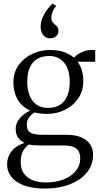

<svg xmlns="http://www.w3.org/2000/svg" viewBox="-20 -822 570 1089"><path d="M231.5 247.5Q187.5 247.5 149 239Q110.5 230.5 81.8 213.2Q53 196 36.8 170.2Q20.5 144.5 20.5 110.5Q20.5 79.5 33.5 54.8Q46.5 30 69.2 13.2Q92 -3.5 120 -11.5Q97.5 -21.5 83.2 -40.5Q69 -59.5 69 -90.5Q69 -115 81 -135Q93 -155 111.8 -170.2Q130.5 -185.5 150.5 -194Q98.5 -221.5 77.2 -262.5Q56 -303.5 56 -353.5Q56 -411.5 86 -453Q116 -494.5 163.5 -516.5Q211 -538.5 262.5 -538.5Q315 -538.5 348.2 -524.8Q381.5 -511 400 -494.5Q411.5 -510.5 440.8 -524.5Q470 -538.5 497.5 -538.5H520V-472H419.5Q428.5 -461 436 -445Q443.5 -429 448 -408.8Q452.5 -388.5 452.5 -363Q452.5 -306 423.8 -264Q395 -222 348.2 -199Q301.5 -176 247.5 -176Q228.5 -176 209.2 -178.2Q190 -180.5 173.5 -184Q160 -174 146 -157.5Q132 -141 132 -115Q132 -81 153.5 -69.2Q175 -57.5 222 -57.5H356Q409 -57.5 442.5 -42.5Q476 -27.5 492 -2.2Q508 23 508 55Q508 98.5 488.2 133.8Q468.5 169 431.8 194.5Q395 220 344.2 233.8Q293.5 247.5 231.5 247.5ZM239.5 213Q297 213 341 195.5Q385 178 410 147.2Q435 116.5 435 78Q435 56 427.8 39.2Q420.5 22.5 399.8 12.8Q379 3 338 3H219.5Q195 3 175.8 2Q156.5 1 143 -2.5Q123.5 12 110.5 34.8Q97.5 57.5 97.5 98Q97.5 136 115.2 161.5Q133 187 165 200Q197 213 239.5 213ZM252 -210Q313 -210 344.2 -248.8Q375.5 -287.5 375.5 -358.5Q375.5 -405 361.2 -437.5Q347 -470 321 -487.2Q295 -504.5 259 -504.5Q221 -504.5 193 -488.8Q165 -473 149.8 -440.8Q134.5 -408.5 134.5 -358.5Q134.5 -315.5 147.2 -282Q160 -248.5 186.2 -229.2Q212.5 -210 252 -210ZM264 -604.5Q240 -604.5 225.2 -623Q210.5 -641.5 210.5 -671Q210.5 -698.5 222.8 -725.2Q235 -752 251.2 -772.5Q267.5 -793 278.5 -801.5H279.5L297.5 -789.5V-786Q284.5 -772.5 277.8 -754.2Q271 -736 271 -722Q271 -711 275.8 -701.2Q280.5 -691.5 292 -682.5Q299.5 -676.5 305.5 -668.5Q311.5 -660.5 311.5 -646.5Q311.5 -633.5 305 -624Q298.5 -614.5 288 -609.5Q277.5 -604.5 266.5 -604.5Z"/></svg>

Font: Merriweather 96pt Light
Style: Regular
Weight: 300
Version: Version 2.100